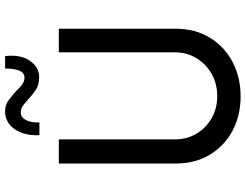

<svg xmlns="http://www.w3.org/2000/svg" viewBox="-128 -852 987 772"><g transform="rotate(-90 366.0 -465.5)"><path d="M192 -256Q192 -208 215 -169.5Q238 -131 277.5 -108.5Q317 -86 365 -86Q416 -86 455.5 -108.5Q495 -131 518.5 -169.5Q542 -208 542 -256V-723H637V-253Q637 -174 600.5 -115Q564 -56 502.5 -24Q441 8 365 8Q289 8 228 -24Q167 -56 131 -115Q95 -174 95 -253V-723H192ZM443 -802Q410 -802 389.5 -816.5Q369 -831 352 -847Q340 -858 327.5 -867Q315 -876 301 -876Q281 -876 270 -855.5Q259 -835 260 -801H209Q206 -860 232.5 -899.5Q259 -939 305 -939Q331 -939 350 -924.5Q369 -910 386 -895Q399 -881 412 -871Q425 -861 440 -861Q460 -861 468.5 -882Q477 -903 477 -939H527Q534 -876 508 -839Q482 -802 443 -802Z"/></g></svg>

Font: Synthetic
Style: Regular
Weight: 400
Designer: Santiago Orozco
Foundry: Typemade
Version: Version 2.000; ttfautohint (v1.8.4.7-5d5b)